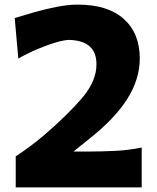

<svg xmlns="http://www.w3.org/2000/svg" viewBox="-20 -809 680 829"><path d="M47.9 0V-133.8Q78.1 -153.8 108.4 -176.3Q138.7 -198.7 168.9 -224.1Q273.4 -314 335 -386.5Q396.5 -459 396.5 -531.7Q396.5 -633.3 278.8 -636.7Q259.8 -636.7 224.4 -626.7Q189 -616.7 145.5 -598.6Q102.1 -580.6 59.1 -556.2L43.5 -731Q77.1 -741.7 125 -755.4Q172.9 -769 223.4 -779.1Q273.9 -789.1 315.4 -789.1Q445.3 -789.1 514.4 -727.3Q583.5 -665.5 583.5 -556.2Q583.5 -466.8 528.6 -380.4Q473.6 -293.9 359.9 -205.1L297.4 -154.8H366.2Q422.9 -154.8 479.2 -157.7Q535.6 -160.6 591.8 -171.9V0Z"/></svg>

Font: Pinar DS2-Bold
Style: Regular
Weight: 700
Designer: Amin Abedi
Version: Version 2.000